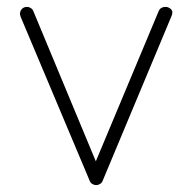

<svg xmlns="http://www.w3.org/2000/svg" viewBox="-20 -537 558 557"><path d="M480 -501Q480 -495 477 -489L278 -13Q276 -7 270.5 -3.5Q265 0 259 0Q253 0 247.5 -3.5Q242 -7 240 -13L40 -488Q38 -494 38 -497Q38 -505 43.5 -511Q49 -517 59 -517Q64 -517 69.5 -513.5Q75 -510 77 -504L258 -69L440 -504Q445 -517 461 -517Q467 -517 473.5 -512.5Q480 -508 480 -501Z"/></svg>

Font: Quicksand Light
Style: Regular
Weight: 300
Designer: Andrew Paglinawan
Foundry: Andrew Paglinawan
Version: Version 3.000